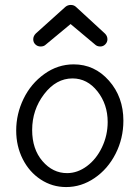

<svg xmlns="http://www.w3.org/2000/svg" viewBox="-20 -755 569 781"><path d="M115.2 -595.2Q115.2 -608.4 126 -619.1L246.1 -727.1Q255.4 -734.9 268.1 -734.9Q281.2 -734.9 290 -726.1L407.2 -618.2Q417 -608.4 417 -595.2Q417 -583.5 408.4 -574.7Q399.9 -565.9 388.2 -565.9Q374.5 -565.9 366.2 -574.2L267.1 -657.2L164.1 -571.8Q157.2 -565.9 145 -565.9Q132.8 -565.9 124 -574.2Q115.2 -582.5 115.2 -595.2ZM249 5.9Q192.4 5.9 145.8 -24.7Q99.1 -55.2 72.5 -107.9Q45.9 -160.6 45.9 -224.1Q45.9 -291.5 75.7 -353Q105.5 -414.6 160.2 -453.9Q214.8 -493.2 279.8 -493.2Q364.7 -493.2 423.3 -426.8Q481.9 -360.4 481.9 -264.2Q481.9 -191.9 450.2 -129.6Q418.5 -67.4 364.7 -30.8Q311 5.9 249 5.9ZM252.9 -50.8Q295.4 -50.8 333.7 -79.3Q372.1 -107.9 395 -156.2Q418 -204.6 418 -258.8Q418 -330.6 376.5 -383.3Q335 -436 274.9 -436Q208.5 -436 159.7 -372.3Q110.8 -308.6 110.8 -226.1Q110.8 -148.4 152.8 -99.6Q194.8 -50.8 252.9 -50.8Z"/></svg>

Font: Comic Neue
Style: Regular
Weight: 400
Designer: Craig Rozynski
Foundry: Craig Rozynski
Version: Version 2.003;hotconv 1.0.109;makeotfexe 2.5.65596